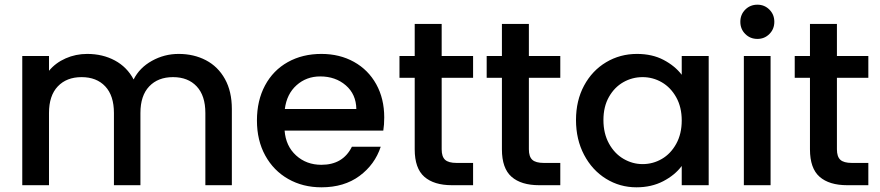

<svg xmlns="http://www.w3.org/2000/svg" viewBox="-20 -790 3754 819"><path d="M742 -560Q807 -560 858.5 -533Q910 -506 939.5 -453Q969 -400 969 -325V0H856V-308Q856 -382 819 -421.5Q782 -461 718 -461Q654 -461 616.5 -421.5Q579 -382 579 -308V0H466V-308Q466 -382 429 -421.5Q392 -461 328 -461Q264 -461 226.5 -421.5Q189 -382 189 -308V0H75V-551H189V-488Q217 -522 260 -541Q303 -560 352 -560Q418 -560 470 -532Q522 -504 550 -451Q575 -501 628 -530.5Q681 -560 742 -560Z M1619 -289Q1619 -258 1615 -233H1194Q1199 -167 1243 -127Q1287 -87 1351 -87Q1443 -87 1481 -164H1604Q1579 -88 1513.5 -39.5Q1448 9 1351 9Q1272 9 1209.5 -26.5Q1147 -62 1111.5 -126.5Q1076 -191 1076 -276Q1076 -361 1110.5 -425.5Q1145 -490 1207.5 -525Q1270 -560 1351 -560Q1429 -560 1490 -526Q1551 -492 1585 -430.5Q1619 -369 1619 -289ZM1500 -325Q1499 -388 1455 -426Q1411 -464 1346 -464Q1287 -464 1245 -426.5Q1203 -389 1195 -325Z M1864 -458V-153Q1864 -122 1878.5 -108.5Q1893 -95 1928 -95H1998V0H1908Q1831 0 1790 -36Q1749 -72 1749 -153V-458H1684V-551H1749V-688H1864V-551H1998V-458Z M2236 -458V-153Q2236 -122 2250.5 -108.5Q2265 -95 2300 -95H2370V0H2280Q2203 0 2162 -36Q2121 -72 2121 -153V-458H2056V-551H2121V-688H2236V-551H2370V-458Z M2437 -278Q2437 -361 2471.5 -425Q2506 -489 2565.5 -524.5Q2625 -560 2697 -560Q2762 -560 2810.5 -534.5Q2859 -509 2888 -471V-551H3003V0H2888V-82Q2859 -43 2809 -17Q2759 9 2695 9Q2624 9 2565 -27.5Q2506 -64 2471.5 -129.5Q2437 -195 2437 -278ZM2888 -276Q2888 -333 2864.5 -375Q2841 -417 2803 -439Q2765 -461 2721 -461Q2677 -461 2639 -439.5Q2601 -418 2577.5 -376.5Q2554 -335 2554 -278Q2554 -221 2577.5 -178Q2601 -135 2639.5 -112.5Q2678 -90 2721 -90Q2765 -90 2803 -112Q2841 -134 2864.5 -176.5Q2888 -219 2888 -276Z M3211 -624Q3180 -624 3159 -645Q3138 -666 3138 -697Q3138 -728 3159 -749Q3180 -770 3211 -770Q3241 -770 3262 -749Q3283 -728 3283 -697Q3283 -666 3262 -645Q3241 -624 3211 -624ZM3267 -551V0H3153V-551Z M3550 -458V-153Q3550 -122 3564.5 -108.5Q3579 -95 3614 -95H3684V0H3594Q3517 0 3476 -36Q3435 -72 3435 -153V-458H3370V-551H3435V-688H3550V-551H3684V-458Z"/></svg>

Font: Fz Poppins Med
Style: Regular
Weight: 500
Designer: Ninad Kale (Devanagari), Jonny Pinhorn (Latin)
Foundry: Indian Type Foundry
Version: Vit hóa bi Vntype.Com & FontZin.Com